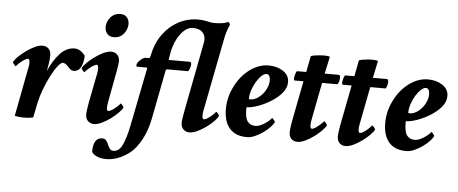

<svg xmlns="http://www.w3.org/2000/svg" viewBox="-55 -815 2777 1164"><g transform="rotate(5 1333.0 -233.0)"><path d="M106.4 5.9Q78.1 5.9 49.8 0L108.4 -305.7Q109.4 -310.5 109.9 -315.9Q110.4 -321.3 110.4 -328.1Q110.4 -351.6 100.6 -351.6Q91.8 -351.6 76.7 -341.8Q61.5 -332 48.3 -319.8Q35.2 -307.6 29.3 -299.8Q27.3 -299.8 19 -309.6Q10.7 -319.3 10.7 -323.2Q16.6 -336.9 35.6 -356Q54.7 -375 80.6 -394Q106.4 -413.1 133.3 -425.8Q160.2 -438.5 180.7 -438.5Q203.1 -438.5 217.8 -424.3Q232.4 -410.2 232.4 -382.8Q232.4 -368.2 231 -355Q229.5 -341.8 227.5 -330.1L219.7 -287.1Q248 -353.5 287.6 -396Q327.1 -438.5 376 -438.5Q411.1 -438.5 440.4 -400.4Q440.4 -362.3 426.3 -332.5Q412.1 -302.7 380.9 -302.7Q365.2 -302.7 346.7 -324.2Q328.1 -345.7 312.5 -345.7Q300.8 -345.7 281.7 -321.3Q262.7 -296.9 242.2 -257.3Q221.7 -217.8 205.1 -172.9Q188.5 -127.9 179.7 -86.9L162.1 0Q134.8 5.9 106.4 5.9Z M606.4 -527.3Q579.1 -527.3 565.4 -544.4Q551.8 -561.5 551.8 -584Q551.8 -604.5 561.5 -624.5Q571.3 -644.5 589.8 -657.7Q608.4 -670.9 633.8 -670.9Q662.1 -670.9 675.3 -653.8Q688.5 -636.7 688.5 -614.3Q688.5 -594.7 678.7 -574.2Q668.9 -553.7 650.9 -540.5Q632.8 -527.3 606.4 -527.3ZM598.6 -438.5Q621.1 -438.5 635.7 -424.3Q650.4 -410.2 650.4 -382.8Q650.4 -376 647.9 -360.4Q645.5 -344.7 643.1 -330.6Q640.6 -316.4 639.6 -310.5L624 -227.5Q614.3 -174.8 609.4 -149.9Q604.5 -125 603.5 -115.2Q602.5 -105.5 602.5 -96.7Q602.5 -79.1 612.3 -79.1Q622.1 -79.1 636.7 -88.9Q651.4 -98.6 665 -111.3Q678.7 -124 683.6 -130.9Q686.5 -130.9 694.3 -121.1Q702.1 -111.3 702.1 -107.4Q696.3 -94.7 677.2 -75.2Q658.2 -55.7 632.3 -36.6Q606.4 -17.6 579.6 -4.9Q552.7 7.8 532.2 7.8Q510.7 7.8 495.6 -6.3Q480.5 -20.5 480.5 -47.9Q480.5 -55.7 482.4 -70.8Q484.4 -85.9 486.8 -100.6Q489.3 -115.2 490.2 -120.1L526.4 -305.7Q527.3 -310.5 527.8 -315.9Q528.3 -321.3 528.3 -328.1Q528.3 -351.6 518.6 -351.6Q509.8 -351.6 494.6 -341.8Q479.5 -332 466.3 -319.8Q453.1 -307.6 447.3 -299.8Q445.3 -299.8 437 -309.6Q428.7 -319.3 428.7 -323.2Q434.6 -336.9 453.6 -356Q472.7 -375 498.5 -394Q524.4 -413.1 551.3 -425.8Q578.1 -438.5 598.6 -438.5Z M1151.4 -531.2Q1153.3 -541 1154.3 -548.8Q1155.3 -556.6 1155.3 -561.5Q1155.3 -587.9 1136.7 -606.4Q1118.2 -625 1078.1 -625Q1051.8 -625 1026.4 -602.1Q1001 -579.1 982.9 -542.5Q964.8 -505.9 957 -463.9L950.2 -422.9Q950.2 -418.9 953.1 -418.9H1078.1Q1087.9 -418.9 1087.9 -404.3Q1087.9 -385.7 1074.2 -361.3H944.3Q939.5 -361.3 937.5 -355.5L879.9 -58.6Q865.2 17.6 834.5 73.7Q803.7 129.9 766.6 159.2Q729.5 187.5 693.8 200.2Q658.2 212.9 624 212.9Q588.9 212.9 564.5 200.7Q540 188.5 536.1 174.8Q536.1 89.8 590.8 89.8Q606.4 89.8 614.7 100.1Q623 110.4 628.4 124.5Q633.8 138.7 641.6 148.9Q649.4 159.2 664.1 159.2Q699.2 159.2 719.2 114.7Q739.3 70.3 753.9 -2L824.2 -356.4Q824.2 -361.3 820.3 -361.3H762.7Q757.8 -361.3 757.8 -371.1Q757.8 -378.9 766.1 -390.1Q774.4 -401.4 787.6 -410.6Q800.8 -419.9 813.5 -419.9H830.1Q835.9 -419.9 838.9 -435.5Q853.5 -509.8 892.1 -564Q930.7 -618.2 986.8 -648.4Q1043 -678.7 1107.4 -678.7Q1137.7 -678.7 1162.6 -672.4Q1187.5 -666 1203.1 -666Q1261.7 -666 1287.1 -678.7H1292Q1294.9 -678.7 1297.9 -672.4Q1300.8 -666 1300.8 -662.1Q1292 -643.6 1284.7 -620.6Q1277.3 -597.7 1272.5 -570.3L1185.5 -125Q1184.6 -120.1 1184.1 -114.7Q1183.6 -109.4 1183.6 -102.5Q1183.6 -79.1 1193.4 -79.1Q1203.1 -79.1 1217.8 -88.9Q1232.4 -98.6 1246.1 -111.3Q1259.8 -124 1264.6 -130.9Q1267.6 -130.9 1275.4 -121.1Q1283.2 -111.3 1283.2 -107.4Q1278.3 -94.7 1259.3 -75.2Q1240.2 -55.7 1214.4 -36.6Q1188.5 -17.6 1161.1 -4.9Q1133.8 7.8 1113.3 7.8Q1091.8 7.8 1076.7 -6.3Q1061.5 -20.5 1061.5 -47.9Q1061.5 -58.6 1066.4 -87.4Q1071.3 -116.2 1075.2 -136.7Z M1462.9 5.9Q1392.6 5.9 1356.9 -35.6Q1321.3 -77.1 1321.3 -153.3Q1321.3 -224.6 1354.5 -290Q1386.7 -356.4 1441.9 -397.5Q1497.1 -438.5 1557.6 -438.5Q1608.4 -438.5 1645.5 -414.1Q1682.6 -389.6 1682.6 -347.7Q1682.6 -312.5 1656.2 -281.2Q1629.9 -250 1590.8 -226.1Q1551.8 -202.1 1512.7 -188.5Q1473.6 -174.8 1448.2 -174.8Q1444.3 -174.8 1444.3 -165Q1444.3 -107.4 1461.4 -86.9Q1478.5 -66.4 1506.8 -66.4Q1526.4 -66.4 1546.4 -76.7Q1566.4 -86.9 1582.5 -100.1Q1598.6 -113.3 1605.5 -123Q1607.4 -123 1615.7 -113.3Q1624 -103.5 1624 -99.6Q1618.2 -85.9 1601.1 -67.9Q1584 -49.8 1560.5 -33.2Q1537.1 -16.6 1511.7 -5.4Q1486.3 5.9 1462.9 5.9ZM1459 -223.6Q1490.2 -223.6 1515.6 -243.7Q1541 -263.7 1556.2 -292.5Q1571.3 -321.3 1571.3 -347.7Q1571.3 -385.7 1547.9 -385.7Q1535.2 -385.7 1519 -371.1Q1502.9 -356.4 1488.3 -332.5Q1473.6 -308.6 1464.4 -281.2Q1455.1 -253.9 1455.1 -227.5Q1455.1 -223.6 1459 -223.6Z M1770.5 7.8Q1748 7.8 1733.4 -6.3Q1718.8 -20.5 1718.8 -47.9Q1718.8 -55.7 1720.7 -70.8Q1722.7 -85.9 1725.1 -100.6Q1727.5 -115.2 1728.5 -120.1L1775.4 -361.3H1720.7Q1716.8 -361.3 1716.8 -373Q1716.8 -383.8 1721.2 -398.9Q1725.6 -414.1 1730.5 -418.9H1787.1L1805.7 -514.6Q1806.6 -519.5 1825.2 -522.5Q1843.8 -525.4 1856.4 -526.4Q1876 -528.3 1894 -527.8Q1912.1 -527.3 1921.9 -523.4L1899.4 -418.9H1984.4Q1994.1 -418.9 1994.1 -402.3Q1994.1 -378.9 1982.4 -361.3H1888.7L1845.7 -139.6Q1842.8 -126 1841.8 -118.2Q1840.8 -110.4 1840.8 -102.5Q1840.8 -79.1 1850.6 -79.1Q1860.4 -79.1 1874.5 -88.9Q1888.7 -98.6 1902.3 -111.3Q1916 -124 1921.9 -130.9Q1923.8 -130.9 1932.1 -121.1Q1940.4 -111.3 1940.4 -107.4Q1934.6 -94.7 1915.5 -75.2Q1896.5 -55.7 1870.6 -36.6Q1844.7 -17.6 1817.9 -4.9Q1791 7.8 1770.5 7.8Z M2063.5 7.8Q2041 7.8 2026.4 -6.3Q2011.7 -20.5 2011.7 -47.9Q2011.7 -55.7 2013.7 -70.8Q2015.6 -85.9 2018.1 -100.6Q2020.5 -115.2 2021.5 -120.1L2068.4 -361.3H2013.7Q2009.8 -361.3 2009.8 -373Q2009.8 -383.8 2014.2 -398.9Q2018.6 -414.1 2023.4 -418.9H2080.1L2098.6 -514.6Q2099.6 -519.5 2118.2 -522.5Q2136.7 -525.4 2149.4 -526.4Q2168.9 -528.3 2187 -527.8Q2205.1 -527.3 2214.8 -523.4L2192.4 -418.9H2277.3Q2287.1 -418.9 2287.1 -402.3Q2287.1 -378.9 2275.4 -361.3H2181.6L2138.7 -139.6Q2135.7 -126 2134.8 -118.2Q2133.8 -110.4 2133.8 -102.5Q2133.8 -79.1 2143.6 -79.1Q2153.3 -79.1 2167.5 -88.9Q2181.6 -98.6 2195.3 -111.3Q2209 -124 2214.8 -130.9Q2216.8 -130.9 2225.1 -121.1Q2233.4 -111.3 2233.4 -107.4Q2227.5 -94.7 2208.5 -75.2Q2189.5 -55.7 2163.6 -36.6Q2137.7 -17.6 2110.8 -4.9Q2084 7.8 2063.5 7.8Z M2432.6 5.9Q2362.3 5.9 2326.7 -35.6Q2291 -77.1 2291 -153.3Q2291 -224.6 2324.2 -290Q2356.4 -356.4 2411.6 -397.5Q2466.8 -438.5 2527.3 -438.5Q2578.1 -438.5 2615.2 -414.1Q2652.3 -389.6 2652.3 -347.7Q2652.3 -312.5 2626 -281.2Q2599.6 -250 2560.5 -226.1Q2521.5 -202.1 2482.4 -188.5Q2443.4 -174.8 2418 -174.8Q2414.1 -174.8 2414.1 -165Q2414.1 -107.4 2431.2 -86.9Q2448.2 -66.4 2476.6 -66.4Q2496.1 -66.4 2516.1 -76.7Q2536.1 -86.9 2552.2 -100.1Q2568.4 -113.3 2575.2 -123Q2577.1 -123 2585.4 -113.3Q2593.8 -103.5 2593.8 -99.6Q2587.9 -85.9 2570.8 -67.9Q2553.7 -49.8 2530.3 -33.2Q2506.8 -16.6 2481.4 -5.4Q2456.1 5.9 2432.6 5.9ZM2428.7 -223.6Q2460 -223.6 2485.4 -243.7Q2510.7 -263.7 2525.9 -292.5Q2541 -321.3 2541 -347.7Q2541 -385.7 2517.6 -385.7Q2504.9 -385.7 2488.8 -371.1Q2472.7 -356.4 2458 -332.5Q2443.4 -308.6 2434.1 -281.2Q2424.8 -253.9 2424.8 -227.5Q2424.8 -223.6 2428.7 -223.6Z"/></g></svg>

Font: Crimson Text
Style: Bold Italic
Weight: 700
Italic angle: -11°
Designer: Sebastian Kosch
Foundry: Sebastian Kosch
Version: Version 1.100; ttfautohint (v1.8.4)